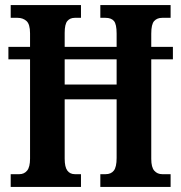

<svg xmlns="http://www.w3.org/2000/svg" viewBox="-20 -734 711 754"><path d="M22 0V-50H56Q75 -50 86.5 -64Q98 -78 98 -111V-501H13V-550H98V-603Q98 -639 84 -651.5Q70 -664 49 -664H22V-714H298V-664H274Q255 -664 244.5 -651.5Q234 -639 234 -605V-550H438V-602Q438 -639 427.5 -651.5Q417 -664 394 -664H374V-714H650V-664H617Q597 -664 585.5 -651.5Q574 -639 574 -602V-550H659V-501H574V-110Q574 -77 586 -63.5Q598 -50 617 -50H650V0H374V-50H395Q416 -50 427 -64Q438 -78 438 -114V-344H234V-111Q234 -78 244.5 -64Q255 -50 274 -50H298V0ZM234 -402H438V-501H234Z"/></svg>

Font: Noto Serif ExtraCondensed
Style: Bold
Weight: 700
Width: 2
Designer: Monotype Design Team
Foundry: Monotype Imaging Inc.
Version: Version 2.014; ttfautohint (v1.8.4.7-5d5b)